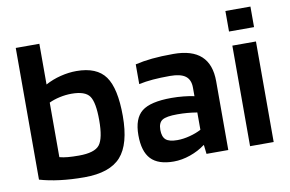

<svg xmlns="http://www.w3.org/2000/svg" viewBox="-72 -792 1402 929"><g transform="rotate(-10 629.0 -328.0)"><path d="M323 -504Q423 -504 465 -445.5Q507 -387 507 -251Q507 -113 452.5 -52Q398 9 273 9Q209 9 153.5 2Q98 -5 54 -18V-665H170V-465Q205 -484 245 -494Q285 -504 323 -504ZM391 -251Q391 -338 369.5 -369Q348 -400 281 -400Q252 -400 222.5 -393.5Q193 -387 170 -376V-108Q188 -103 211 -101Q234 -99 265 -99Q342 -99 366.5 -130Q391 -161 391 -251Z M712 9Q636 9 600.5 -28.5Q565 -66 565 -146Q565 -228 607.5 -262Q650 -296 754 -296Q783 -296 813 -293Q843 -290 865 -285V-327Q865 -366 841 -384Q817 -402 765 -402Q718 -402 681.5 -399Q645 -396 612 -389V-486Q650 -495 694.5 -499.5Q739 -504 800 -504Q891 -504 936 -462.5Q981 -421 981 -338V0H874L869 -44H867Q835 -20 793.5 -5.5Q752 9 712 9ZM768 -213Q714 -213 694 -200.5Q674 -188 674 -153Q674 -119 690.5 -104.5Q707 -90 747 -90Q776 -90 808.5 -98.5Q841 -107 865 -120V-205Q841 -209 817.5 -211Q794 -213 768 -213Z M1207 -564H1084V-665H1207ZM1204 0H1088V-494H1204Z"/></g></svg>

Font: Blinker SemiBold
Style: Regular
Weight: 600
Designer: Juergen Huber
Foundry: supertype
Version: Version 1.015;PS 1.15;hotconv 1.0.88;makeotf.lib2.5.647800